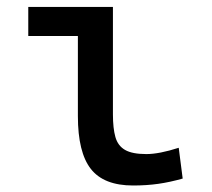

<svg xmlns="http://www.w3.org/2000/svg" viewBox="-20 -538 626 567"><path d="M373 9.8Q286.6 9.8 248.3 -39.1Q210 -87.9 210 -195.3V-517.6H313.5V-200.2Q313.5 -159.2 320.8 -133.3Q328.1 -107.4 349.4 -95.2Q370.6 -83 412.1 -83Q450.2 -83 507.8 -101.6L519.5 -10.7Q481.9 0 447.3 4.9Q412.6 9.8 373 9.8ZM63.5 -431.6V-517.6H218.8V-431.6Z"/></svg>

Font: Cascadia Mono PL
Style: Regular
Weight: 400
Monospace: yes
Designer: Aaron Bell
Foundry: Saja Typeworks
Version: Version 2102.003